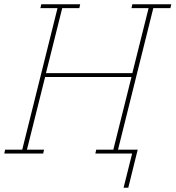

<svg xmlns="http://www.w3.org/2000/svg" viewBox="-23 -718 821 898"><path d="M595 0H423L427 -18H507L592 -358H188L103 -18H183L179 0H-3L1 -18H81L246 -680H166L170 -698H352L348 -680H268L192 -376H596L672 -680H592L596 -698H778L774 -680H694L529 -18H621L577 160H555Z"/></svg>

Font: IBM Plex Serif Thin
Style: Italic
Weight: 100
Italic angle: -14°
Designer: Mike Abbink, Paul van der Laan, Pieter van Rosmalen
Foundry: Bold Monday
Version: Version 3.001